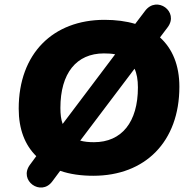

<svg xmlns="http://www.w3.org/2000/svg" viewBox="-20 -769 845 852"><path d="M394 11C624 11 776 -140 776 -384C776 -480 745 -553 690 -603L724 -648C776 -717 676 -790 624 -721L580 -663C540 -675 494 -681 444 -681C215 -681 63 -531 63 -287C63 -195 91 -125 141 -76L113 -38C61 32 162 104 212 36L247 -11C290 4 340 11 394 11ZM397 -138C374 -138 354 -140 336 -145L577 -464C587 -443 592 -415 592 -381C592 -227 520 -138 397 -138ZM248 -290C248 -444 319 -532 441 -532C459 -532 476 -531 491 -528L258 -219C251 -238 248 -262 248 -290Z"/></svg>

Font: SN Pro Heavy
Style: Italic
Weight: 800
Italic angle: -9°
Designer: Tobias Whetton
Foundry: Supernotes
Version: Version 1.001;Glyphs 3.2 (3249)